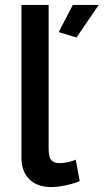

<svg xmlns="http://www.w3.org/2000/svg" viewBox="-20 -750 420 778"><path d="M67 -730H177V-151Q177 -111 189 -100Q201 -89 219 -89Q239 -89 256.5 -93Q274 -97 287 -103L303 -16Q279 -6 246 1Q213 8 187 8Q131 8 99 -23.5Q67 -55 67 -111ZM290 -598 218 -620 275 -730H380Z"/></svg>

Font: Raleway Thin SemiBold
Style: Regular
Weight: 600
Version: Version 4.026